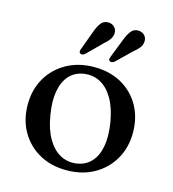

<svg xmlns="http://www.w3.org/2000/svg" viewBox="-106 -782 794 881"><g transform="rotate(15 291.0 -341.5)"><path d="M292.5 -479Q365.5 -479 421.5 -447.8Q477.5 -416.5 509 -361Q540.5 -305.5 540.5 -233Q540.5 -163 508.5 -107.5Q476.5 -52 420 -20.2Q363.5 11.5 289 11.5Q215.5 11.5 159.8 -20Q104 -51.5 72.2 -107Q40.5 -162.5 40.5 -234.5Q40.5 -305.5 72.5 -360.5Q104.5 -415.5 161.2 -447.2Q218 -479 292.5 -479ZM327 -30.5Q368.5 -36.5 394.8 -64.8Q421 -93 429.8 -140.8Q438.5 -188.5 428 -253Q417 -318.5 392.2 -361.5Q367.5 -404.5 332 -423.8Q296.5 -443 254 -437Q212.5 -431 186.2 -402.8Q160 -374.5 151.2 -326.8Q142.5 -279 153.5 -214Q164 -149 189 -106Q214 -63 249.2 -43.8Q284.5 -24.5 327 -30.5ZM244 -634Q254 -661.5 266.5 -677.8Q279 -694 301.5 -693.5Q319.5 -693 330.5 -681.2Q341.5 -669.5 341 -654Q340.5 -637 330.8 -623.2Q321 -609.5 304 -595L234 -525.5Q228.5 -521.5 222.8 -520.5Q217 -519.5 212.5 -522.5Q208 -526 208 -531Q208 -536 210.5 -542.5ZM386.5 -635Q397 -662 410 -678Q423 -694 444.5 -693Q463 -692 473.8 -680Q484.5 -668 483.5 -652Q482.5 -635 472.2 -621.8Q462 -608.5 444.5 -594.5L373.5 -526Q368.5 -522.5 362.5 -521.5Q356.5 -520.5 352 -524Q347.5 -527.5 348 -532.8Q348.5 -538 351 -544Z"/></g></svg>

Font: Fraunces 17pt
Style: Regular
Weight: 400
Version: Version 1.000;[b76b70a41]